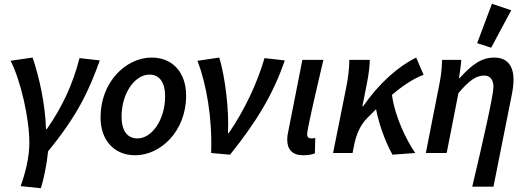

<svg xmlns="http://www.w3.org/2000/svg" viewBox="-20 -808 2778 1014"><path d="M89 175 196 186C212 134 227 60 234 -9C387 -196 448 -324 507 -489L400 -501C365 -365 311 -246 227 -126H223C219 -260 186 -406 152 -504L36 -487C90 -381 135 -182 135 -54C135 25 113 109 89 175Z M694 12C828 12 963 -115 963 -303C963 -426 891 -504 781 -504C646 -504 511 -376 511 -188C511 -66 584 12 694 12ZM706 -77C651 -77 622 -119 622 -192C622 -317 693 -414 769 -414C823 -414 852 -372 852 -300C852 -175 782 -77 706 -77Z M1095 0 1195 9C1333 -163 1423 -310 1484 -489L1377 -501C1339 -370 1271 -225 1188 -105H1184C1190 -226 1170 -399 1138 -504L1023 -487C1070 -364 1102 -184 1095 0Z M1582 12C1608 12 1628 8 1643 2L1645 -80C1637 -77 1629 -77 1624 -77C1611 -77 1602 -83 1602 -99C1602 -122 1638 -279 1688 -492H1577L1504 -122C1499 -101 1497 -85 1497 -70C1497 -19 1523 12 1582 12Z M1739 0H1842L1848 -31C1862 -103 1883 -146 1917 -182C1934 -199 1950 -216 1966 -231C1986 -130 2026 -38 2053 9L2173 0C2129 -64 2067 -185 2050 -307C2112 -360 2167 -394 2217 -413L2178 -504C2082 -457 1981 -367 1898 -247H1894L1919 -374C1927 -415 1933 -463 1933 -492H1825C1825 -444 1817 -388 1809 -349Z M2474 178H2586L2683 -308C2689 -338 2692 -364 2692 -387C2692 -459 2660 -504 2590 -504C2520 -504 2469 -463 2407 -395H2404C2408 -422 2414 -458 2416 -492H2315C2313 -428 2306 -390 2298 -351L2229 0H2339L2401 -316C2458 -384 2496 -409 2537 -409C2568 -409 2586 -388 2586 -348C2586 -307 2530 -57 2474 178ZM2574 -556 2680 -754 2578 -788 2500 -580Z"/></svg>

Font: Source Sans Pro Semibold
Style: Italic
Weight: 600
Italic angle: -11°
Designer: Paul D. Hunt
Foundry: Adobe Systems Incorporated
Version: Version 3.006;hotconv 1.0.111;makeotfexe 2.5.65597